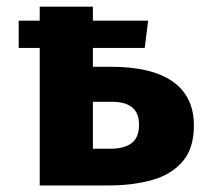

<svg xmlns="http://www.w3.org/2000/svg" viewBox="-20 -565 655 585"><path d="M101 0V-419H36.9V-502.1H101V-544.6H263.1V-502.1H431.3L421 -419H263.1V-361.5H319Q442.6 -361.5 506.7 -316.2Q570.8 -270.8 570.8 -182.6Q570.8 -113.3 536.7 -73.3Q502.6 -33.3 444.1 -16.7Q385.6 0 311.3 0ZM263.1 -111.8H315.9Q357.9 -111.8 380.8 -128.7Q403.6 -145.6 403.6 -185.6Q403.6 -254.9 321 -254.9H263.1Z"/></svg>

Font: Fira Code
Style: Bold
Weight: 700
Monospace: yes
Designer: Carrois Corporate, Edenspiekermann AG, Nikita Prokopov
Foundry: Carrois Corporate, Edenspiekermann AG, Nikita Prokopov
Version: Version 6.000; ttfautohint (v1.8.2) -l 8 -r 50 -G 200 -x 14 